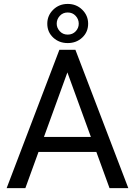

<svg xmlns="http://www.w3.org/2000/svg" viewBox="-20 -967 692 987"><path d="M345.7 -647.9 110.4 0H14.2L285.2 -710.9H347.2ZM543 0 307.1 -647.9 305.7 -710.9H367.7L639.6 0ZM530.8 -263.2V-186H131.3V-263.2ZM223.1 -845.2Q223.1 -887.2 253.4 -917Q283.7 -946.8 328.1 -946.8Q372.6 -946.8 402.8 -917Q433.1 -887.2 433.1 -845.2Q433.1 -802.2 402.8 -773.9Q372.6 -745.6 328.1 -745.6Q283.7 -745.6 253.4 -773.9Q223.1 -802.2 223.1 -845.2ZM271.5 -845.2Q271.5 -823.7 287.4 -806.4Q303.2 -789.1 328.1 -789.1Q353 -789.1 368.9 -805.9Q384.8 -822.8 384.8 -845.2Q384.8 -868.2 368.9 -885.5Q353 -902.8 328.1 -902.8Q303.2 -902.8 287.4 -885.5Q271.5 -868.2 271.5 -845.2Z"/></svg>

Font: Vazirmatn
Style: Regular
Weight: 400
Designer: Saber Rastikerdar
Foundry: Saber Rastikerdar
Version: Version 33.003;September 2, 2022;FontCreator 14.0.0.2862 64-